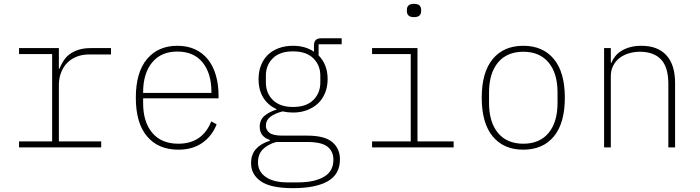

<svg xmlns="http://www.w3.org/2000/svg" viewBox="-20 -766 3640 998"><path d="M79 -31H251V-485H79V-516H286V-409H289Q298 -431 310.5 -450.5Q323 -470 342.5 -484.5Q362 -499 389 -507.5Q416 -516 452 -516H557V-483H443Q410 -483 381.5 -472.5Q353 -462 332 -442Q311 -422 298.5 -391.5Q286 -361 286 -322V-31H506V0H79Z M907 12Q803 12 744.5 -57Q686 -126 686 -258Q686 -390 744 -459Q802 -528 902 -528Q954 -528 994 -509.5Q1034 -491 1061 -457Q1088 -423 1102 -375Q1116 -327 1116 -269V-255H724V-229Q724 -132 771.5 -75.5Q819 -19 907 -19Q969 -19 1012 -48Q1055 -77 1078 -135L1106 -120Q1083 -60 1032.5 -24Q982 12 907 12ZM902 -498Q817 -498 770.5 -441Q724 -384 724 -287V-283H1079V-288Q1079 -385 1033 -441.5Q987 -498 902 -498Z M1747 62Q1747 140 1684 176Q1621 212 1503 212Q1387 212 1336 176.5Q1285 141 1285 82Q1285 37 1310.5 8.5Q1336 -20 1382 -34V-39Q1330 -56 1330 -107Q1330 -144 1356 -165Q1382 -186 1417 -196V-199Q1373 -219 1348.5 -258.5Q1324 -298 1324 -355Q1324 -394 1336.5 -426Q1349 -458 1372 -480.5Q1395 -503 1428.5 -515.5Q1462 -528 1503 -528Q1567 -528 1612 -497V-530Q1612 -567 1649 -567H1756V-536H1636V-478Q1659 -455 1671 -424Q1683 -393 1683 -355Q1683 -316 1670 -283.5Q1657 -251 1633 -228.5Q1609 -206 1576 -193.5Q1543 -181 1503 -181Q1476 -181 1449 -187Q1409 -177 1385.5 -159Q1362 -141 1362 -112Q1362 -91 1380.5 -76Q1399 -61 1448 -61H1578Q1667 -61 1707 -27.5Q1747 6 1747 62ZM1713 64Q1713 21 1682.5 -3.5Q1652 -28 1576 -28H1416Q1373 -16 1347 9.5Q1321 35 1321 78Q1321 126 1361.5 154Q1402 182 1474 182H1530Q1613 182 1663 153.5Q1713 125 1713 64ZM1503 -210Q1572 -210 1608.5 -246Q1645 -282 1645 -337V-373Q1645 -427 1608.5 -463Q1572 -499 1503 -499Q1434 -499 1398 -463Q1362 -427 1362 -373V-337Q1362 -282 1398.5 -246Q1435 -210 1503 -210Z M2132 -677Q2112 -677 2103.5 -685.5Q2095 -694 2095 -707V-716Q2095 -729 2103.5 -737.5Q2112 -746 2132 -746Q2152 -746 2160.5 -737.5Q2169 -729 2169 -716V-707Q2169 -694 2160.5 -685.5Q2152 -677 2132 -677ZM1914 -31H2115V-485H1914V-516H2150V-31H2338V0H1914Z M2700 12Q2598 12 2541 -57Q2484 -126 2484 -258Q2484 -390 2541 -459Q2598 -528 2700 -528Q2802 -528 2859 -459Q2916 -390 2916 -258Q2916 -126 2859 -57Q2802 12 2700 12ZM2700 -19Q2785 -19 2831.5 -75Q2878 -131 2878 -231V-285Q2878 -385 2831.5 -441Q2785 -497 2700 -497Q2615 -497 2568.5 -441Q2522 -385 2522 -285V-231Q2522 -131 2568.5 -75Q2615 -19 2700 -19Z M3120 0V-516H3155V-440H3158Q3165 -457 3177.5 -473Q3190 -489 3209 -501Q3228 -513 3254 -520.5Q3280 -528 3314 -528Q3399 -528 3444 -478.5Q3489 -429 3489 -335V0H3454V-329Q3454 -417 3416 -457Q3378 -497 3306 -497Q3277 -497 3249.5 -489Q3222 -481 3201 -465Q3180 -449 3167.5 -425Q3155 -401 3155 -369V0Z"/></svg>

Font: IBM Plex Mono ExtraLight
Style: Regular
Weight: 200
Monospace: yes
Designer: Mike Abbink, Paul van der Laan, Pieter van Rosmalen
Foundry: Bold Monday
Version: Version 2.3